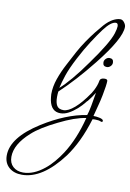

<svg xmlns="http://www.w3.org/2000/svg" viewBox="-253 -652 761 1122"><g transform="rotate(10 127.0 -91.5)"><path d="M117 13Q63 13 50 -52Q49 -61 47.5 -70Q46 -79 46 -88Q46 -133 62.5 -180Q79 -227 103 -272Q127 -317 147 -355Q166 -390 189.5 -424.5Q213 -459 236 -488Q259 -517 275 -535Q301 -564 325 -576.5Q349 -589 368 -589Q381 -589 391 -576Q402 -562 402 -549Q402 -480 273 -318Q222 -254 175 -202.5Q128 -151 84 -110Q83 -102 82.5 -93.5Q82 -85 82 -77Q82 -43 93 -25.5Q104 -8 132 -8Q160 -8 197.5 -40.5Q235 -73 275 -132Q278 -137 282 -138Q288 -138 288 -131Q288 -126 286 -123Q272 -99 254.5 -77Q237 -55 215 -35Q190 -13 165.5 0Q141 13 117 13ZM86 -132Q114 -156 152.5 -201.5Q191 -247 234 -308Q331 -442 350 -502Q359 -531 359 -545Q359 -564 346 -564Q317 -564 275 -508Q251 -476 219 -426.5Q187 -377 157 -319Q122 -252 107.5 -208Q93 -164 86 -132ZM338 -300Q314 -300 314 -324Q314 -336 323 -345Q333 -355 345 -355Q369 -355 369 -331Q369 -319 360 -310Q350 -300 338 -300ZM-42 406Q-89 406 -118 381Q-148 355 -148 310Q-148 203 14 101Q151 15 274 -4Q281 -23 288 -60.5Q295 -98 302 -141Q293 -126 282 -111Q271 -96 263 -86Q255 -78 251 -78Q246 -78 246 -83Q246 -88 250 -93Q274 -126 289.5 -156.5Q305 -187 309 -212Q312 -231 338 -231Q355 -231 355 -220Q355 -197 343 -135Q336 -99 327.5 -68.5Q319 -38 311 -5Q318 -5 328.5 -4Q339 -3 347 -1Q370 4 370 14Q370 21 363 21Q361 21 357 19Q347 14 326 14Q322 14 317.5 14Q313 14 309 15Q286 90 258.5 147Q231 204 199 248Q80 406 -42 406ZM-37 392Q25 392 89 340Q114 320 138 291.5Q162 263 180 235Q239 144 272 14Q238 19 198.5 33Q159 47 111 71Q64 94 27 117Q-10 140 -35 163Q-120 239 -120 313Q-120 350 -97 371Q-74 392 -37 392Z"/></g></svg>

Font: Corinthia
Style: Regular
Weight: 400
Designer: Robert E. Leuschke
Foundry: Robert E. Leuschke
Version: Version 1.013; ttfautohint (v1.8.3)